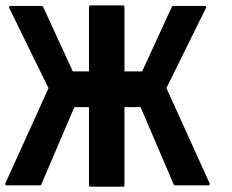

<svg xmlns="http://www.w3.org/2000/svg" viewBox="-49 -698 869 719"><path d="M735.4 -5.9Q734.4 -4.9 733.4 -3.9Q732.4 -3.9 731.4 -3.9Q689.5 -3.9 606.4 -3.9Q604.5 -3.9 603.5 -4.9Q602.5 -4.9 601.6 -6.8Q560.5 -103.5 477.5 -296.9Q457 -296.9 417 -296.9Q417 -199.2 417 -3.9Q417 -2 416 0Q415 1 412.1 1Q371.1 1 289.1 1Q287.1 1 286.1 0Q284.2 -2 284.2 -3.9Q284.2 -101.6 284.2 -296.9Q265.6 -296.9 229.5 -296.9Q188.5 -200.2 105.5 -6.8Q104.5 -4.9 103.5 -4.9Q101.6 -3.9 100.6 -3.9Q58.6 -3.9 -24.4 -3.9Q-25.4 -3.9 -26.4 -3.9Q-28.3 -4.9 -28.3 -5.9Q-29.3 -6.8 -29.3 -8.8Q-29.3 -9.8 -29.3 -10.7Q24.4 -129.9 132.8 -368.2Q83 -467.8 -14.6 -668.9Q-15.6 -669.9 -14.6 -671.9Q-14.6 -672.9 -14.6 -673.8Q-14.6 -674.8 -13.7 -674.8Q-11.7 -675.8 -10.7 -675.8Q28.3 -675.8 107.4 -675.8Q109.4 -675.8 110.4 -674.8Q111.3 -673.8 112.3 -672.9Q149.4 -591.8 223.6 -430.7Q244.1 -430.7 284.2 -430.7Q284.2 -511.7 284.2 -672.9Q284.2 -674.8 286.1 -676.8Q287.1 -677.7 289.1 -677.7Q330.1 -677.7 412.1 -677.7Q415 -677.7 416 -676.8Q417 -674.8 417 -672.9Q417 -591.8 417 -430.7Q439.5 -430.7 483.4 -430.7Q520.5 -511.7 594.7 -672.9Q594.7 -673.8 596.7 -674.8Q597.7 -675.8 599.6 -675.8Q638.7 -675.8 718.8 -675.8Q718.8 -675.8 720.7 -674.8Q721.7 -674.8 722.7 -673.8Q723.6 -672.9 723.6 -671.9Q723.6 -669.9 722.7 -668.9Q672.9 -568.4 574.2 -368.2Q627.9 -249 736.3 -10.7Q736.3 -9.8 736.3 -8.8Q736.3 -6.8 735.4 -5.9Z"/></svg>

Font: Typeface
Style: Regular
Weight: 400
Version: Version 1.0